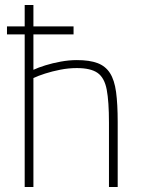

<svg xmlns="http://www.w3.org/2000/svg" viewBox="-20 -750 566 770"><path d="M8 -612V-644H275V-612ZM79 0V-730H114V-470Q133 -479 162 -488Q191 -497 224 -503Q257 -509 288 -509Q339 -509 371 -497Q403 -485 421 -457Q439 -429 445.5 -381Q452 -333 452 -260V0H417V-258Q417 -343 408 -390.5Q399 -438 371.5 -457.5Q344 -477 288 -477Q255 -477 222 -470.5Q189 -464 161 -455Q133 -446 114 -437V0Z"/></svg>

Font: Cairo Play ExtraLight
Style: Regular
Weight: 250
Version: Version 3.119